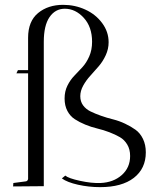

<svg xmlns="http://www.w3.org/2000/svg" viewBox="-20 -770 696 794"><path d="M47.9 -466.8 54.2 -480H96.2V-613.8Q96.2 -682.1 137.5 -716.1Q178.7 -750 241.2 -750Q289.6 -750 332.5 -730.5Q375.5 -710.9 402.3 -674.8Q429.2 -638.7 429.2 -595.2Q429.2 -567.4 417.2 -541.5Q405.3 -515.6 387.9 -495.6Q370.6 -475.6 353.3 -456.5Q335.9 -437.5 324 -415.8Q312 -394 312 -372.1Q312 -350.1 323.7 -334.2Q335.4 -318.4 354.5 -309.1Q373.5 -299.8 397.7 -291.3Q421.9 -282.7 447.5 -276.4Q473.1 -270 497.3 -258.5Q521.5 -247.1 540.5 -233.4Q559.6 -219.7 571.3 -195.6Q583 -171.4 583 -140.1Q583 -72.8 533.4 -34.4Q483.9 3.9 394 3.9Q347.2 3.9 302.5 -6.1Q257.8 -16.1 235.8 -32.2L250 -43.9Q262.7 -32.7 310.8 -22.2Q358.9 -11.7 396 -13.2Q449.2 -15.6 483.6 -46.1Q518.1 -76.7 518.1 -125Q518.1 -152.3 506.3 -172.1Q494.6 -191.9 475.6 -202.9Q456.5 -213.9 432.4 -223.1Q408.2 -232.4 382.6 -238.5Q356.9 -244.6 332.8 -254.6Q308.6 -264.6 289.6 -276.9Q270.5 -289.1 258.8 -311Q247.1 -333 247.1 -362.8Q247.1 -392.1 258.8 -415.8Q270.5 -439.5 287.4 -456.8Q304.2 -474.1 320.8 -492.2Q337.4 -510.3 349.1 -536.9Q360.8 -563.5 360.8 -597.2Q360.8 -658.7 326.4 -696.3Q292 -733.9 248 -733.9Q208.5 -733.9 184.8 -699.2Q161.1 -664.6 161.1 -597.2V0H154.8L34.2 1Q34.2 -1.5 34.7 -6.1Q35.2 -10.7 35.2 -13.2L86.9 -20Q94.2 -21 96.2 -29.8V-466.8Z"/></svg>

Font: Antic Didone
Style: Regular
Weight: 400
Designer: Santiago Orozco
Foundry: Santiago Orozco
Version: Version 2.000